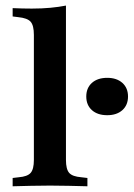

<svg xmlns="http://www.w3.org/2000/svg" viewBox="-20 -651 467 671"><path d="M154.8 -2.4Q118.5 -2.4 88.3 -1.6Q58.1 -0.8 24.2 0V-29L45.2 -31.5Q75.8 -33.9 87.1 -46.8Q98.4 -59.7 98.4 -91.9V-208.1H210.5V-91.9Q210.5 -59.7 221.8 -46.8Q233.1 -33.9 264.5 -31.5L285.5 -29V0Q250.8 -0.8 220.6 -1.6Q190.3 -2.4 154.8 -2.4ZM98.4 -208.1V-529Q98.4 -562.1 87.1 -575Q75.8 -587.9 43.5 -591.1L24.2 -593.5V-622.6Q42.7 -621.8 58.1 -621.4Q73.4 -621 91.1 -621Q126.6 -621 156 -623.8Q185.5 -626.6 210.5 -631.5V-622.6V-208.1ZM354.8 -248.4Q321 -248.4 301.2 -266.1Q281.5 -283.9 281.5 -313.7Q281.5 -343.5 301.2 -361.3Q321 -379 354.8 -379Q387.9 -379 407.7 -361.3Q427.4 -343.5 427.4 -313.7Q427.4 -283.9 407.7 -266.1Q387.9 -248.4 354.8 -248.4Z"/></svg>

Font: Playfair 5pt SemiExpanded Light
Style: Bold
Weight: 700
Version: Version 2.203